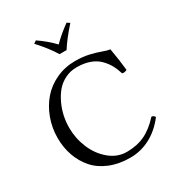

<svg xmlns="http://www.w3.org/2000/svg" viewBox="-207 -1012 1061 1151"><g transform="rotate(-30 323.0 -436.5)"><path d="M356.9 9.8Q278.8 9.8 216.8 -15.6Q154.8 -41 116.2 -85.2Q77.6 -129.4 57.4 -186.5Q37.1 -243.7 37.1 -310.1Q37.1 -379.4 60.3 -442.9Q83.5 -506.3 124.5 -554Q165.5 -601.6 226.3 -629.9Q287.1 -658.2 357.9 -658.2Q411.6 -658.2 454.6 -647.9Q497.6 -637.7 528.3 -626.2Q559.1 -614.7 577.1 -612.8Q592.8 -523.4 599.1 -458Q580.6 -448.2 565.9 -453.1Q555.2 -488.3 539.8 -516.1Q524.4 -543.9 499.3 -568.8Q474.1 -593.8 435.5 -607.4Q397 -621.1 347.2 -621.1Q303.7 -621.1 266.8 -602.8Q230 -584.5 205.1 -554.7Q180.2 -524.9 162.4 -486.3Q144.5 -447.8 136.2 -408Q127.9 -368.2 127.9 -329.1Q127.9 -255.4 156.2 -187.5Q184.6 -119.6 237.8 -75.2Q291 -30.8 356 -30.8Q425.8 -30.8 480.5 -56.4Q535.2 -82 587.9 -140.1Q602.5 -140.1 610.8 -125Q560.1 -58.6 495.1 -24.4Q430.2 9.8 356.9 9.8ZM298.8 -740.2Q260.3 -802.7 198.2 -870.1L216.8 -882.8Q278.3 -840.8 323.2 -793Q366.7 -837.4 429.2 -882.8L448.2 -870.1Q383.8 -798.3 347.2 -740.2Z"/></g></svg>

Font: Common Serif
Style: Regular
Weight: 400
Designer: Philipp H. Poll, Khaled Hosny
Foundry: Stefan Peev, Context Ltd.
Version: Version 1.026